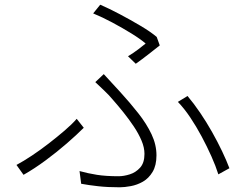

<svg xmlns="http://www.w3.org/2000/svg" viewBox="-20 -778 1040 816"><path d="M524 -539Q546 -552 566.5 -567.5Q587 -583 599 -593Q577 -612 539 -635.5Q501 -659 458 -682Q415 -705 376 -721L406 -758Q443 -742 488.5 -718Q534 -694 577 -668.5Q620 -643 646 -621L659 -585Q650 -578 638 -568.5Q626 -559 612.5 -548.5Q599 -538 584.5 -527Q570 -516 557 -507ZM318 -51Q354 -41 392 -35Q430 -29 484 -29Q506 -29 531.5 -37Q557 -45 575.5 -65.5Q594 -86 594 -124Q594 -151 581.5 -180.5Q569 -210 549 -240Q529 -270 505 -300Q481 -330 458 -356Q443 -374 423 -393Q403 -412 385 -429L421 -463Q437 -446 455 -426Q473 -406 490 -388Q532 -342 567.5 -297Q603 -252 624 -207.5Q645 -163 645 -118Q645 -75 628.5 -47.5Q612 -20 587.5 -6Q563 8 536 13Q509 18 489 18Q438 18 397.5 13.5Q357 9 325 3ZM908 -37Q897 -72 878.5 -113.5Q860 -155 837 -198Q814 -241 788.5 -279Q763 -317 736 -345L777 -370Q804 -338 830.5 -299Q857 -260 881 -217.5Q905 -175 924 -135Q943 -95 955 -63ZM336 -235Q306 -205 264 -168.5Q222 -132 174 -96.5Q126 -61 80 -35L50 -77Q80 -93 116 -117Q152 -141 187.5 -168.5Q223 -196 254.5 -223Q286 -250 306 -273Z"/></svg>

Font: Noto Sans JP Thin Light
Style: Regular
Weight: 300
Version: Version 2.004-H2;hotconv 1.0.118;makeotfexe 2.5.65603